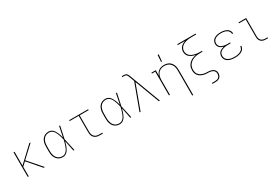

<svg xmlns="http://www.w3.org/2000/svg" viewBox="85 -2020 5081 3510"><g transform="rotate(-30 2625.0 -264.5)"><path d="M460 0 223 -273 146 -201V0H125V-520H146V-228L458 -520H487L237 -287L487 0Z M869 8Q842 8 816 1.5Q790 -5 768 -20.5Q746 -36 730.5 -58Q715 -80 706 -105Q697 -130 693.5 -156.5Q690 -183 690 -210V-310Q690 -337 693.5 -363.5Q697 -390 706 -415Q715 -440 730.5 -462Q746 -484 768 -499.5Q790 -515 816 -521.5Q842 -528 869 -528Q895 -528 918.5 -517Q942 -506 959.5 -487.5Q977 -469 989.5 -446Q1002 -423 1012 -399.5Q1022 -376 1029.5 -351.5Q1037 -327 1043 -302Q1055 -356 1065.5 -411Q1076 -466 1087 -520H1108Q1094 -456 1081 -391.5Q1068 -327 1053 -263Q1069 -198 1082 -132Q1095 -66 1110 0H1089Q1077 -56 1066.5 -112Q1056 -168 1044 -225Q1037 -199 1029.5 -174Q1022 -149 1012.5 -124.5Q1003 -100 990.5 -77Q978 -54 960.5 -34.5Q943 -15 919 -3.5Q895 8 869 8ZM869 -11Q896 -11 920 -25Q944 -39 960 -61Q976 -83 987 -108Q998 -133 1006.5 -158.5Q1015 -184 1022 -210.5Q1029 -237 1035 -263Q1029 -289 1022 -315Q1015 -341 1006.5 -366Q998 -391 987 -415.5Q976 -440 959.5 -461Q943 -482 919.5 -495.5Q896 -509 869 -509Q845 -509 821.5 -503Q798 -497 778.5 -482.5Q759 -468 745.5 -447.5Q732 -427 724.5 -404.5Q717 -382 714 -358Q711 -334 711 -310V-210Q711 -186 714 -162Q717 -138 724.5 -115.5Q732 -93 745.5 -72.5Q759 -52 778.5 -37.5Q798 -23 821.5 -17Q845 -11 869 -11Z M1644 0Q1624 0 1603 -3.5Q1582 -7 1563.5 -16Q1545 -25 1530 -40Q1515 -55 1506 -74Q1497 -93 1493.5 -113.5Q1490 -134 1490 -155V-501H1300V-520H1700V-501H1510V-155Q1510 -137 1513 -119Q1516 -101 1524 -84.5Q1532 -68 1545 -54.5Q1558 -41 1574 -33Q1590 -25 1608 -22Q1626 -19 1644 -19H1711V0Z M2069 8Q2042 8 2016 1.5Q1990 -5 1968 -20.5Q1946 -36 1930.5 -58Q1915 -80 1906 -105Q1897 -130 1893.5 -156.5Q1890 -183 1890 -210V-310Q1890 -337 1893.5 -363.5Q1897 -390 1906 -415Q1915 -440 1930.5 -462Q1946 -484 1968 -499.5Q1990 -515 2016 -521.5Q2042 -528 2069 -528Q2095 -528 2118.5 -517Q2142 -506 2159.5 -487.5Q2177 -469 2189.5 -446Q2202 -423 2212 -399.5Q2222 -376 2229.5 -351.5Q2237 -327 2243 -302Q2255 -356 2265.5 -411Q2276 -466 2287 -520H2308Q2294 -456 2281 -391.5Q2268 -327 2253 -263Q2269 -198 2282 -132Q2295 -66 2310 0H2289Q2277 -56 2266.5 -112Q2256 -168 2244 -225Q2237 -199 2229.5 -174Q2222 -149 2212.5 -124.5Q2203 -100 2190.5 -77Q2178 -54 2160.5 -34.5Q2143 -15 2119 -3.5Q2095 8 2069 8ZM2069 -11Q2096 -11 2120 -25Q2144 -39 2160 -61Q2176 -83 2187 -108Q2198 -133 2206.5 -158.5Q2215 -184 2222 -210.5Q2229 -237 2235 -263Q2229 -289 2222 -315Q2215 -341 2206.5 -366Q2198 -391 2187 -415.5Q2176 -440 2159.5 -461Q2143 -482 2119.5 -495.5Q2096 -509 2069 -509Q2045 -509 2021.5 -503Q1998 -497 1978.5 -482.5Q1959 -468 1945.5 -447.5Q1932 -427 1924.5 -404.5Q1917 -382 1914 -358Q1911 -334 1911 -310V-210Q1911 -186 1914 -162Q1917 -138 1924.5 -115.5Q1932 -93 1945.5 -72.5Q1959 -52 1978.5 -37.5Q1998 -23 2021.5 -17Q2045 -11 2069 -11Z M2485 0 2687 -547 2647 -653Q2643 -666 2637.5 -678Q2632 -690 2623 -699.5Q2614 -709 2601 -712.5Q2588 -716 2575 -716H2534V-735H2575Q2591 -735 2607 -731Q2623 -727 2635 -716Q2647 -705 2654 -690Q2661 -675 2667 -660L2915 0H2893L2698 -518L2507 0Z M3473 215V-310Q3473 -335 3469.5 -360Q3466 -385 3457 -408Q3448 -431 3432 -451Q3416 -471 3395 -484.5Q3374 -498 3349.5 -503.5Q3325 -509 3300 -509Q3275 -509 3250.5 -503.5Q3226 -498 3205 -484.5Q3184 -471 3168 -451Q3152 -431 3143 -408Q3134 -385 3130.5 -360Q3127 -335 3127 -310V0H3106V-501H3036V-520H3127V-407Q3137 -435 3153.5 -458.5Q3170 -482 3194 -498.5Q3218 -515 3246.5 -521.5Q3275 -528 3303 -528Q3331 -528 3358 -522Q3385 -516 3408 -501.5Q3431 -487 3448.5 -465Q3466 -443 3476 -417.5Q3486 -392 3490 -364.5Q3494 -337 3494 -310V215ZM3287 -600 3296 -744H3319L3305 -600Z M3900 215V196H3965Q3986 196 4006.5 191Q4027 186 4042.5 172.5Q4058 159 4065.5 139Q4073 119 4073 98Q4073 79 4065.5 61.5Q4058 44 4043.5 31.5Q4029 19 4011 12.5Q3993 6 3974.5 3Q3956 0 3937 0Q3918 0 3899.5 -1Q3881 -2 3862 -5.5Q3843 -9 3825.5 -14.5Q3808 -20 3791 -28.5Q3774 -37 3759 -49Q3744 -61 3732.5 -76Q3721 -91 3713.5 -108.5Q3706 -126 3703 -144.5Q3700 -163 3700 -182Q3700 -209 3705.5 -235.5Q3711 -262 3724.5 -285Q3738 -308 3757.5 -327Q3777 -346 3800 -359.5Q3823 -373 3848.5 -381.5Q3874 -390 3901 -395Q3879 -399 3858 -405.5Q3837 -412 3817.5 -422Q3798 -432 3780.5 -445.5Q3763 -459 3751 -477Q3739 -495 3733 -516.5Q3727 -538 3727 -560Q3727 -588 3737 -614.5Q3747 -641 3766 -661Q3785 -681 3810 -694.5Q3835 -708 3861 -716H3706V-735H4094V-716H3997Q3969 -716 3942 -714Q3915 -712 3888 -705.5Q3861 -699 3836 -687.5Q3811 -676 3790.5 -657.5Q3770 -639 3759 -613.5Q3748 -588 3748 -560Q3748 -533 3759 -507Q3770 -481 3790.5 -462.5Q3811 -444 3836 -433Q3861 -422 3888 -415.5Q3915 -409 3942 -406.5Q3969 -404 3997 -404H4036V-385H3997Q3965 -385 3932.5 -382Q3900 -379 3869 -369.5Q3838 -360 3810 -343.5Q3782 -327 3761 -302Q3740 -277 3730.5 -246Q3721 -215 3721 -182Q3721 -160 3726 -138.5Q3731 -117 3742.5 -98.5Q3754 -80 3771.5 -65.5Q3789 -51 3809 -42Q3829 -33 3850.5 -27.5Q3872 -22 3893.5 -20.5Q3915 -19 3937.5 -19Q3960 -19 3981.5 -15.5Q4003 -12 4023.5 -3.5Q4044 5 4060.5 19.5Q4077 34 4085.5 55Q4094 76 4094 98Q4094 123 4085 146.5Q4076 170 4057.5 186Q4039 202 4014.5 208.5Q3990 215 3965 215Z M4497 8Q4473 8 4449.5 5.5Q4426 3 4403 -3.5Q4380 -10 4359 -21.5Q4338 -33 4322 -50.5Q4306 -68 4298 -91Q4290 -114 4290 -138Q4290 -163 4299.5 -187.5Q4309 -212 4328 -228.5Q4347 -245 4370.5 -255Q4394 -265 4419 -271Q4397 -276 4376 -285.5Q4355 -295 4339 -310.5Q4323 -326 4314.5 -348Q4306 -370 4306 -392Q4306 -414 4313.5 -435.5Q4321 -457 4335.5 -473Q4350 -489 4369.5 -500Q4389 -511 4410 -517.5Q4431 -524 4453 -526Q4475 -528 4497 -528Q4519 -528 4540 -526Q4561 -524 4582 -518Q4603 -512 4622 -502Q4641 -492 4656 -476.5Q4671 -461 4679.5 -441Q4688 -421 4688 -399V-395H4667V-399Q4667 -417 4659 -435Q4651 -453 4637.5 -466Q4624 -479 4607 -487.5Q4590 -496 4572 -501Q4554 -506 4535 -507.5Q4516 -509 4497 -509Q4478 -509 4458.5 -507Q4439 -505 4420.5 -500Q4402 -495 4384.5 -486Q4367 -477 4354 -463Q4341 -449 4334 -430.5Q4327 -412 4327 -392Q4327 -373 4334 -354.5Q4341 -336 4355 -322.5Q4369 -309 4387 -301Q4405 -293 4423.5 -288Q4442 -283 4461.5 -281.5Q4481 -280 4500 -280H4558V-261H4500Q4479 -261 4458 -259Q4437 -257 4416.5 -252Q4396 -247 4376.5 -238Q4357 -229 4341.5 -214.5Q4326 -200 4318.5 -179.5Q4311 -159 4311 -138Q4311 -117 4318.5 -96.5Q4326 -76 4340.5 -61Q4355 -46 4374 -36Q4393 -26 4413.5 -20.5Q4434 -15 4455 -13Q4476 -11 4497 -11Q4517 -11 4537.5 -12.5Q4558 -14 4577.5 -19Q4597 -24 4615.5 -32Q4634 -40 4649.5 -53.5Q4665 -67 4674 -85.5Q4683 -104 4683 -125V-126H4704V-124Q4704 -101 4694 -80Q4684 -59 4667.5 -43Q4651 -27 4630.5 -17Q4610 -7 4587.5 -1.5Q4565 4 4542.5 6Q4520 8 4497 8Z M5149 0Q5131 0 5113 -3Q5095 -6 5079 -14Q5063 -22 5050 -35Q5037 -48 5029 -64Q5021 -80 5018 -98Q5015 -116 5015 -134V-501H4874V-520H5035V-134Q5035 -111 5041.5 -88.5Q5048 -66 5064.5 -49.5Q5081 -33 5103.5 -26Q5126 -19 5149 -19H5197V0Z"/></g></svg>

Font: Iosevka Etoile Thin
Style: Regular
Weight: 100
Designer: Belleve Invis
Foundry: Belleve Invis
Version: Version 22.1.2; ttfautohint (v1.8.4)